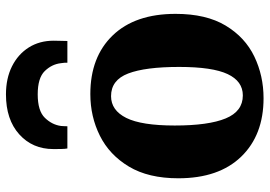

<svg xmlns="http://www.w3.org/2000/svg" viewBox="-150 -743 904 644"><g transform="rotate(-90 302.0 -421.0)"><path d="M26 -275Q26 -375 65.2 -440.5Q104.5 -506 168.8 -538Q233 -570 308.5 -570Q433 -570 505.2 -495Q577.5 -420 577.5 -284Q577.5 -181.5 538.2 -116.2Q499 -51 434.5 -20Q370 11 294.5 11Q171 11 98.5 -64Q26 -139 26 -275ZM304 -58.5Q351.5 -58.5 375.5 -109.5Q399.5 -160.5 399.5 -272Q399.5 -385.5 377.5 -443Q355.5 -500.5 301.5 -500.5Q254 -500.5 228.5 -449.5Q203 -398.5 203 -287Q203 -173.5 226.8 -116Q250.5 -58.5 304 -58.5ZM307.5 -853Q361 -853 401.5 -832.8Q442 -812.5 464.8 -776.5Q487.5 -740.5 487.5 -693Q487.5 -682.5 487 -668.5Q486.5 -654.5 486.5 -647H413.5Q414 -651.5 413.5 -657Q413 -662.5 412 -669Q408.5 -699.5 385.5 -723Q362.5 -746.5 307.5 -746.5Q252 -746.5 228.8 -722.5Q205.5 -698.5 201.5 -668.5Q201 -662.5 200.8 -657Q200.5 -651.5 200.5 -647H126Q124.5 -654.5 124.2 -668.8Q124 -683 124 -694Q124 -764 173.5 -808.5Q223 -853 307.5 -853Z"/></g></svg>

Font: Merriweather Black
Style: Regular
Weight: 900
Designer: Eben Sorkin
Foundry: Eben Sorkin
Version: Version 2.200;gftools[0.9.31]